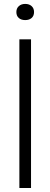

<svg xmlns="http://www.w3.org/2000/svg" viewBox="-20 -936 251 956"><path d="M76.5 0V-740H134.5V0ZM61.5 -876Q61.5 -894.5 73.8 -905.5Q86 -916.5 105.5 -916.5Q125.5 -916.5 137.5 -905.5Q149.5 -894.5 149.5 -876Q149.5 -857 137.5 -846.5Q125.5 -836 105.5 -836Q85.5 -836 73.5 -846.5Q61.5 -857 61.5 -876Z"/></svg>

Font: Encode Sans Condensed Light
Style: Regular
Weight: 300
Width: 3
Designer: Multiple Designers
Foundry: Impallari Type
Version: Version 2.000